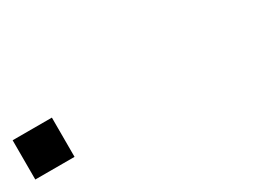

<svg xmlns="http://www.w3.org/2000/svg" viewBox="-15 -261 590 422"><g transform="rotate(-30 280.5 -50.0)"><path d="M0 -99.6Q33.2 -99.6 99.6 -99.6Q99.6 -66.4 99.6 0Q66.4 0 0 0Q0 -33.2 0 -99.6Z"/></g></svg>

Font: Encounter VC
Style: Regular
Weight: 400
Designer: Silver Alicorn
Version: Version 1.0